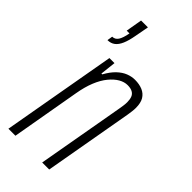

<svg xmlns="http://www.w3.org/2000/svg" viewBox="-237 -785 832 832"><g transform="rotate(45 179.5 -369.0)"><path d="M11 0 104 -526H135L127 -454H132Q149 -485 168.5 -503.5Q188 -522 208.5 -530Q229 -538 249 -538Q276 -538 296 -529.5Q316 -521 327 -503Q338 -485 338 -454Q338 -444 336.5 -432.5Q335 -421 333 -408L261 0H218L289 -402Q291 -414 292.5 -424.5Q294 -435 294 -445Q294 -462 289.5 -474Q285 -486 273.5 -492.5Q262 -499 243 -499Q223 -499 203 -487.5Q183 -476 164 -453Q145 -430 131 -395.5Q117 -361 109 -314L54 0ZM43 -575 47 -600Q64 -600 74 -615Q84 -630 90 -663H73L86 -738H128L116 -674Q110 -640 100.5 -618Q91 -596 77 -585.5Q63 -575 43 -575Z"/></g></svg>

Font: Archivo ExtraCondensed Thin
Style: Italic
Weight: 250
Width: 2
Italic angle: -10°
Designer: Hector Gatti
Foundry: Omnibus-Type
Version: Version 2.001